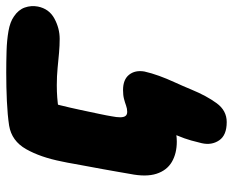

<svg xmlns="http://www.w3.org/2000/svg" viewBox="-84 -480 729 600"><g transform="rotate(-90 280.0 -180.5)"><path d="M198 164Q157 164 141 140.5Q125 117 132 86Q135 73 140.5 53Q146 33 156.5 8Q167 -17 184 -44L220 -18Q200 -5 180 1.5Q160 8 137 8Q100 8 73.5 -7.5Q47 -23 36.5 -55.5Q26 -88 36 -138Q39 -157 43 -178.5Q47 -200 51 -223.5Q55 -247 59.5 -269.5Q64 -292 67.5 -313Q71 -334 75 -352Q88 -418 113.5 -463Q139 -508 187 -516Q220 -521 263.5 -523Q307 -525 353 -525Q386 -525 420 -524Q454 -523 482.5 -518Q511 -513 528 -501Q549 -487 556 -467Q563 -447 559 -426Q552 -391 521.5 -374.5Q491 -358 458 -358Q437 -358 414.5 -360Q392 -362 367 -364.5Q342 -367 313 -367Q273 -367 240 -361.5Q207 -356 170 -348L267 -415Q259 -390 251 -358Q243 -326 236 -293Q229 -260 223.5 -234Q218 -208 216 -195Q213 -180 213 -169Q213 -158 217 -152.5Q221 -147 230 -147Q240 -147 249.5 -150.5Q259 -154 270.5 -157Q282 -160 298 -160Q331 -160 346 -141Q361 -122 356 -93Q351 -71 342.5 -47.5Q334 -24 322.5 1Q311 26 299 55Q280 101 257 132.5Q234 164 198 164Z"/></g></svg>

Font: Shantell Sans ExtraBold
Style: Italic
Weight: 800
Italic angle: -11°
Designer: Stephen Nixon, Anya Danilova, Shantell Martin
Foundry: Arrow Type
Version: Version 1.011;[c5ecc13dd]